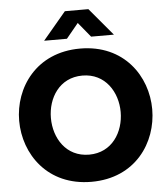

<svg xmlns="http://www.w3.org/2000/svg" viewBox="-63 -1025 955 1091"><g transform="rotate(-5 414.5 -479.5)"><path d="M346 -812 415 -896 484 -812H614L482 -969H348L216 -812ZM415 10C666 10 794 -181 794 -371C794 -559 666 -750 415 -750C164 -750 35 -559 35 -371C35 -181 164 10 415 10ZM415 -145C283 -145 216 -257 216 -371C216 -484 283 -596 415 -596C546 -596 614 -484 614 -371C614 -257 546 -145 415 -145Z"/></g></svg>

Font: Be Vietnam Pro ExtraBold
Style: Regular
Weight: 800
Designer: Lam Bao, Tony Le, Vietanh Nguyen
Foundry: Yellow Type Foundry
Version: Version 1.002